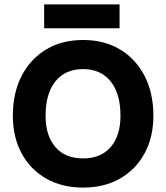

<svg xmlns="http://www.w3.org/2000/svg" viewBox="-20 -841 751 869"><path d="M179.8 -821.2V-713H521.1V-821.2ZM38.2 -317.5Q38.2 -220 77.9 -146.8Q117.5 -73.5 188.9 -32.8Q260.3 8 356.3 8Q451.8 8 523.2 -32.8Q594.5 -73.5 634.3 -146.8Q674.2 -220 674.2 -317.5Q674.2 -420.5 634.3 -497.5Q594.5 -574.5 523.2 -617.2Q451.8 -660 356.3 -660Q260.3 -660 188.9 -617.2Q117.5 -574.5 77.9 -497.5Q38.2 -420.5 38.2 -317.5ZM525.3 -317.5Q525.3 -226.3 480.7 -175.1Q436.1 -124 356.2 -124Q275.5 -124 230.9 -175.1Q186.3 -226.3 186.3 -317.5Q186.3 -417.4 230.9 -472.8Q275.5 -528.2 356.2 -528.2Q436.1 -528.2 480.7 -472.8Q525.3 -417.4 525.3 -317.5Z"/></svg>

Font: Overused Grotesk Light
Style: Regular
Weight: 300
Designer: RandomMaerks
Version: Version 0.005